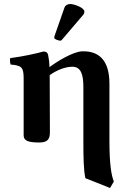

<svg xmlns="http://www.w3.org/2000/svg" viewBox="-20 -701 661 958"><path d="M229 -43C229 -43 228 -229 228 -321V-326C264 -352 307 -368 341 -368C384 -368 396 -329 396 -267V0C396 83 397 147 406 188L529 237L548 205C536 173 526 124 526 0V-284C526 -402 472 -447 391 -445C344 -444 261 -392 227 -366C226 -393 223 -413 220 -427C218 -438 211 -444 197 -444C160 -434 100 -420 31 -411C28 -403 31 -384 33 -379C88 -374 98 -366 98 -309C98 -215 98 -26 98 -26C98 1 120 10 176 10C221 10 229 -10 229 -43ZM330 -681C319 -681 306 -675 302 -664L252 -521C251 -518 251 -513 251 -512C251 -505 273 -498 281 -498C285 -498 289 -502 292 -506L396 -628C400 -633 401 -638 401 -643C401 -663 350 -681 330 -681Z"/></svg>

Font: Libertinus Serif
Style: Bold
Weight: 700
Designer: Philipp H. Poll, Khaled Hosny
Foundry: Caleb Maclennan
Version: Version 7.050;RELEASE